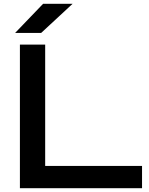

<svg xmlns="http://www.w3.org/2000/svg" viewBox="-20 -983 778 1003"><path d="M216 -750V-59L157 -116H722V0H84V-750ZM205 -963H359L195 -811H59Z"/></svg>

Font: Bounded
Style: Regular
Weight: 400
Designer: Vlad Churkin
Version: Version 1.0